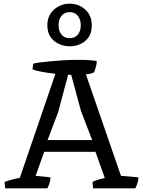

<svg xmlns="http://www.w3.org/2000/svg" viewBox="-20 -1026 779 1046"><path d="M359.5 -960Q332 -960 315.5 -940.5Q299 -921 299 -888.5Q299 -856 315.5 -837Q332 -818 359.5 -818Q387 -818 403.5 -837Q420 -856 420 -888.5Q420 -921 403.5 -940.5Q387 -960 359.5 -960ZM360 -1006Q409 -1006 444.5 -974Q480 -942 480 -887.5Q480 -833 445 -803.5Q410 -774 360 -774Q310 -774 274 -804Q238 -834 238 -888Q238 -942 274.5 -974Q311 -1006 360 -1006ZM506 -694Q507 -690 507 -684.5Q507 -679 501.5 -659Q496 -639 493 -633Q485 -625 448 -621L639 -68L734 -60Q734 -32 717 0H487L484 -35Q507 -47 551 -56L500 -199H221L174 -68L255 -60Q255 -32 238 0H8L5 -35Q44 -49 88 -57L282 -624Q193 -634 157 -648L161 -679Q179 -685 259 -692.5Q339 -700 404.5 -700Q470 -700 506 -694ZM421 -422 368 -618Q362 -619 351 -619L297 -415L239 -263H482Z"/></svg>

Font: Inika
Style: Regular
Weight: 400
Designer: Constanza Artigas Preller
Foundry: Constanza Artigas Preller
Version: Version 1.001